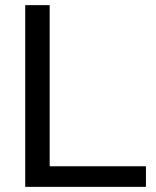

<svg xmlns="http://www.w3.org/2000/svg" viewBox="-20 -726 607 746"><path d="M547 0V-80H173V-706H78V0Z"/></svg>

Font: Alpha Lyrae Medium
Style: Regular
Weight: 500
Designer: Nikolay Petroussenko, Plamen Motev
Foundry: Fontfabric LLC
Version: Version 1.000;hotconv 1.0.109;makeotfexe 2.5.65596